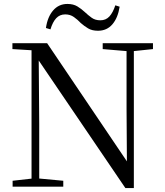

<svg xmlns="http://www.w3.org/2000/svg" viewBox="-20 -947 836 974"><path d="M213 -805Q221 -861 249.5 -894Q278 -927 322 -927Q352 -927 372.5 -914.5Q393 -902 410 -886Q427 -870 445 -857Q463 -844 489 -844Q517 -844 535 -863.5Q553 -883 565 -920L587 -913Q578 -856 550 -823.5Q522 -791 477 -791Q447 -791 427 -803Q407 -815 390 -830Q374 -847 355 -860.5Q336 -874 311 -874Q283 -874 265 -854.5Q247 -835 236 -798ZM44 0V-30L150 -42H172L301 -30V0ZM140 0V-705H176L179 -319V0ZM501 -698V-728H756V-698L651 -687H631ZM616 7 167 -654 165 -655 141 -692 43 -698V-728H219L641 -103L624 -97L622 -395V-728H659V7Z"/></svg>

Font: Noto Serif SC ExtraLight
Style: Regular
Weight: 400
Version: Version 2.002-H1;hotconv 1.1.0;makeotfexe 2.6.0